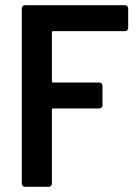

<svg xmlns="http://www.w3.org/2000/svg" viewBox="-20 -720 529 740"><path d="M462 -600H185Q180 -600 180 -595V-407Q180 -402 185 -402H363Q368 -402 371.5 -398.5Q375 -395 375 -390V-314Q375 -309 371.5 -305.5Q368 -302 363 -302H185Q180 -302 180 -297V-12Q180 -7 176.5 -3.5Q173 0 168 0H76Q71 0 67.5 -3.5Q64 -7 64 -12V-688Q64 -693 67.5 -696.5Q71 -700 76 -700H462Q467 -700 470.5 -696.5Q474 -693 474 -688V-612Q474 -607 470.5 -603.5Q467 -600 462 -600Z"/></svg>

Font: Barlow Semi Condensed SemiBold
Style: Regular
Weight: 600
Width: 4
Designer: Jeremy Tribby
Foundry: Tribby Type
Version: Version 1.408